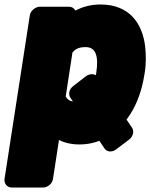

<svg xmlns="http://www.w3.org/2000/svg" viewBox="-35 -596 670 856"><path d="M541 26C556 15 565 -9 554 -26L401 -252C390 -269 365 -269 348 -256L291 -212C274 -199 268 -176 279 -160L431 66C442 83 466 83 483 70ZM301 -549C296 -559 286 -566 273 -566H142C126 -566 102 -551 98 -528L-15 203C-17 219 -6 240 17 240H158C174 240 197 226 201 203L228 28C251 40 283 48 318 48C355 48 392 41 427 23C527 -27 588 -133 608 -259L610 -270C617 -313 616 -354 612 -390C600 -489 544 -576 413 -576C371 -576 334 -566 301 -549ZM310 -142C278 -142 266 -151 258 -166L288 -362C300 -376 314 -386 347 -386C391 -386 406 -348 394 -270L392 -259C380 -180 353 -142 310 -142Z"/></svg>

Font: Asimov Print
Style: EIt
Weight: 500
Designer: Google
Version: Version 2.000980; 2014